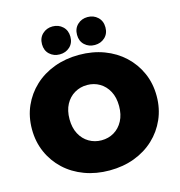

<svg xmlns="http://www.w3.org/2000/svg" viewBox="-132 -1043 1100 1175"><g transform="rotate(-15 418.0 -455.0)"><path d="M418 16Q333 16 260.5 -11Q188 -38 135 -87.5Q82 -137 52.5 -204Q23 -271 23 -350Q23 -430 52.5 -496.5Q82 -563 135 -612.5Q188 -662 260.5 -689Q333 -716 418 -716Q504 -716 576 -689Q648 -662 701 -612.5Q754 -563 783.5 -496.5Q813 -430 813 -350Q813 -271 783.5 -204Q754 -137 701 -87.5Q648 -38 576 -11Q504 16 418 16ZM418 -175Q462 -175 497.5 -196Q533 -217 554 -256.5Q575 -296 575 -350Q575 -405 554 -444Q533 -483 497.5 -504Q462 -525 418 -525Q375 -525 339 -504Q303 -483 282 -444Q261 -405 261 -350Q261 -296 282 -256.5Q303 -217 339 -196Q375 -175 418 -175ZM307 -749Q269 -749 243 -773Q217 -797 217 -837Q217 -877 243 -901.5Q269 -926 307 -926Q345 -926 371 -901.5Q397 -877 397 -837Q397 -797 371 -773Q345 -749 307 -749ZM529 -749Q491 -749 465 -773Q439 -797 439 -837Q439 -877 465 -901.5Q491 -926 529 -926Q567 -926 593 -901.5Q619 -877 619 -837Q619 -797 593 -773Q567 -749 529 -749Z"/></g></svg>

Font: Montserrat Black
Style: Regular
Weight: 900
Designer: Julieta Ulanovsky
Foundry: Julieta Ulanovsky
Version: Version 9.000; ttfautohint (v1.8.4.7-5d5b)